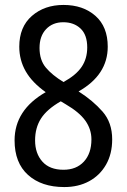

<svg xmlns="http://www.w3.org/2000/svg" viewBox="-20 -811 512 777"><path d="M240 -54Q148 -54 93.5 -103Q39 -152 39 -243Q39 -366 165 -438Q110 -477 84 -522.5Q58 -568 58 -622Q58 -702 109 -746.5Q160 -791 237 -791Q316 -791 366 -747Q416 -703 416 -622Q416 -508 298 -441Q356 -404 395 -359.5Q434 -315 434 -247Q434 -188 409 -144.5Q384 -101 340.5 -77.5Q297 -54 240 -54ZM237 -479Q288 -507 310.5 -540.5Q333 -574 333 -619Q333 -670 306 -695.5Q279 -721 236 -721Q193 -721 166.5 -693Q140 -665 140 -617Q140 -568 165.5 -537.5Q191 -507 237 -479ZM237 -124Q289 -124 319.5 -157Q350 -190 350 -247Q350 -288 325.5 -322.5Q301 -357 246 -389L226 -401Q170 -369 146 -331.5Q122 -294 122 -243Q122 -190 151.5 -157Q181 -124 237 -124Z"/></svg>

Font: Noto Sans Malayalam UI Condensed
Style: Regular
Weight: 400
Width: 3
Designer: Jelle Bosma - Monotype Design Team
Foundry: Monotype Imaging Inc.
Version: Version 2.104; ttfautohint (v1.8.4.7-5d5b)